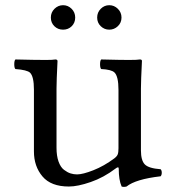

<svg xmlns="http://www.w3.org/2000/svg" viewBox="-20 -712 680 743"><path d="M190.4 -610.6Q176.8 -624 176.8 -644Q176.8 -664.1 190.9 -678Q205.1 -691.9 224.1 -691.9Q243.2 -691.9 257.1 -678Q271 -664.1 271 -644Q271 -624 257.6 -610.6Q244.1 -597.2 224.1 -597.2Q204.1 -597.2 190.4 -610.6ZM369.9 -610.6Q356 -624 356 -644Q356 -664.1 369.9 -678Q383.8 -691.9 402.8 -691.9Q421.9 -691.9 436 -678Q450.2 -664.1 450.2 -644Q450.2 -624 436 -610.6Q421.9 -597.2 402.8 -597.2Q383.8 -597.2 369.9 -610.6ZM246.6 9.8Q177.2 9.8 144.3 -29.3Q111.3 -68.4 111.3 -126V-365.2Q111.3 -416 96.2 -430.7Q85 -441.4 39.6 -444.8Q35.2 -449.2 35.2 -463.4Q35.2 -477.5 39.6 -481.9Q113.8 -480 157.7 -480Q184.6 -480 194.3 -481.9Q202.1 -481.9 202.6 -476.1Q198.7 -398.9 198.7 -369.1V-140.1Q198.7 -108.9 206.5 -86.9Q214.4 -64.9 227.5 -54.9Q240.7 -44.9 252.9 -41Q265.1 -37.1 278.3 -37.1Q300.3 -37.1 341.3 -53.2Q382.3 -69.3 422.4 -99.1Q432.6 -106.9 435.5 -114.5Q438.5 -122.1 438.5 -138.2V-363.8Q438.5 -416.5 422.9 -431.6Q411.1 -442.9 371.6 -444.8Q367.2 -449.2 367.2 -463.4Q367.2 -477.5 371.6 -481.9Q445.8 -480 478.8 -480Q511.7 -480 521.5 -481.9Q529.3 -481.9 529.3 -476.1Q525.4 -398.9 525.4 -369.1V-129.9Q525.4 -91.3 540.3 -75.9Q555.2 -60.5 601.6 -57.1Q606 -52.7 606 -43.7Q606 -34.7 601.6 -29.8Q504.9 -18.6 469.7 9.8Q458.5 12.7 450.7 9.8Q439.5 -15.1 439.5 -59.1Q439.5 -69.3 427.7 -60.1Q381.3 -24.9 331.1 -7.6Q280.8 9.8 246.6 9.8Z"/></svg>

Font: Linux Libertine Mono
Style: Mono
Weight: 400
Designer: Philipp H. Poll
Foundry: Philipp H. Poll
Version: Version 5.1.7 ; ttfautohint (v0.9)